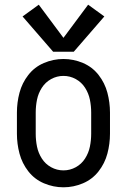

<svg xmlns="http://www.w3.org/2000/svg" viewBox="-20 -789 540 817"><path d="M206 -569 76 -719 145 -769 250 -628 355 -769 424 -719 294 -569ZM250 8Q207 8 167 -9Q127 -26 100.5 -60Q74 -94 63 -135.5Q52 -177 52 -220V-310Q52 -353 63 -394.5Q74 -436 100.5 -470Q127 -504 167 -521Q207 -538 250 -538Q293 -538 333 -521Q373 -504 399.5 -470Q426 -436 437 -394.5Q448 -353 448 -310V-220Q448 -177 437 -135.5Q426 -94 399.5 -60Q373 -26 333 -9Q293 8 250 8ZM250 -64Q278 -64 302.5 -77.5Q327 -91 342 -114.5Q357 -138 362.5 -165Q368 -192 368 -220V-310Q368 -338 362.5 -365Q357 -392 342 -415.5Q327 -439 302.5 -452.5Q278 -466 250 -466Q222 -466 197.5 -452.5Q173 -439 158 -415.5Q143 -392 137.5 -365Q132 -338 132 -310V-220Q132 -192 137.5 -165Q143 -138 158 -114.5Q173 -91 197.5 -77.5Q222 -64 250 -64Z"/></svg>

Font: Iosevka SS08
Style: Regular
Weight: 400
Monospace: yes
Designer: Belleve Invis
Foundry: Belleve Invis
Version: 2.1.0; ttfautohint (v1.8.2)